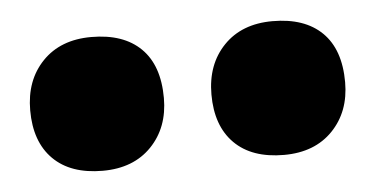

<svg xmlns="http://www.w3.org/2000/svg" viewBox="-29 -857 559 286"><g transform="rotate(-5 250.0 -714.0)"><path d="M386 -614Q338 -614 312 -640Q286 -666 286 -713Q286 -758 313 -786Q340 -814 386 -814Q434 -814 460 -788.5Q486 -763 486 -714Q486 -670 459 -642Q432 -614 386 -614ZM115 -614Q67 -614 41 -640Q15 -666 15 -713Q15 -758 42 -786Q69 -814 115 -814Q163 -814 189 -788.5Q215 -763 215 -714Q215 -670 188 -642Q161 -614 115 -614Z"/></g></svg>

Font: Lexend Mega Black
Style: Regular
Weight: 900
Version: Version 1.007